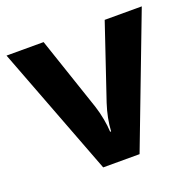

<svg xmlns="http://www.w3.org/2000/svg" viewBox="-102 -652 773 759"><g transform="rotate(-20 284.5 -273.0)"><path d="M208 0 0 -546H156L261 -235Q270 -207 275.5 -177Q281 -147 282 -123H286Q289 -177 308 -235L413 -546H569L361 0Z"/></g></svg>

Font: Noto Sans Myanmar
Style: Bold
Weight: 700
Designer: Monotype Design Team
Foundry: Monotype Imaging Inc.
Version: Version 2.107; ttfautohint (v1.8.4.7-5d5b)